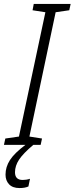

<svg xmlns="http://www.w3.org/2000/svg" viewBox="-74 -734 378 973"><path d="M-54 0 -47 -32 22 -42 156 -672 91 -682 97 -714H284L277 -682L208 -672L75 -42L139 -32L132 0ZM25 219Q-10 219 -28 200Q-46 181 -46 151Q-46 112 -23.5 77Q-1 42 55 0H95Q44 43 23 74.5Q2 106 2 139Q2 178 41 178Q50 178 59.5 176.5Q69 175 78 172L70 211Q61 215 50 217Q39 219 25 219Z"/></svg>

Font: Noto Sans ExtraCondensed Light
Style: Italic
Weight: 300
Width: 2
Italic angle: -12°
Designer: Monotype Design Team
Foundry: Monotype Imaging Inc.
Version: Version 2.013; ttfautohint (v1.8.4.7-5d5b)